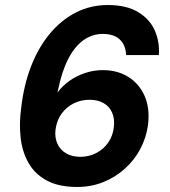

<svg xmlns="http://www.w3.org/2000/svg" viewBox="-20 -732 675 764"><path d="M287 12Q213 12 165.5 -14Q118 -40 93 -84.5Q68 -129 62 -185Q56 -241 64 -300Q74 -391 103 -466.5Q132 -542 177.5 -597Q223 -652 281.5 -682Q340 -712 409 -712Q483 -712 529.5 -684Q576 -656 596 -610.5Q616 -565 612 -513H482Q480 -553 456.5 -575Q433 -597 389 -597Q347 -597 312 -572Q277 -547 251.5 -497.5Q226 -448 211 -374Q210 -371 209.5 -368.5Q209 -366 209 -364Q228 -390 256 -410Q284 -430 318.5 -441.5Q353 -453 389 -453Q447 -453 490.5 -426Q534 -399 555.5 -350Q577 -301 569 -235Q562 -184 538.5 -139.5Q515 -95 476.5 -60.5Q438 -26 390 -7Q342 12 287 12ZM300 -108Q334 -108 363 -123Q392 -138 410.5 -164.5Q429 -191 433 -226Q437 -258 426.5 -283Q416 -308 392.5 -321.5Q369 -335 337 -335Q302 -335 273 -320.5Q244 -306 225 -279.5Q206 -253 201 -217Q197 -185 208.5 -160Q220 -135 243.5 -121.5Q267 -108 300 -108Z"/></svg>

Font: DM Sans 11pt ExtraBold
Style: Italic
Weight: 800
Italic angle: -10°
Version: Version 4.004;gftools[0.9.30]